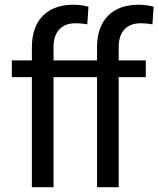

<svg xmlns="http://www.w3.org/2000/svg" viewBox="-20 -780 660 800"><path d="M29.3 0ZM112.8 0V-458.5H29.3V-528.3H112.8V-582.5Q112.8 -667.5 158.2 -713.9Q203.6 -760.3 286.6 -760.3Q317.9 -760.3 348.6 -752L343.8 -678.7Q320.8 -683.1 294.9 -683.1Q251 -683.1 227.1 -657.5Q203.1 -631.8 203.1 -584V-528.3H315.9V-458.5H203.1V0ZM384.3 0V-458.5H300.8V-528.3H384.3V-582.5Q384.3 -667.5 429.7 -713.9Q475.1 -760.3 558.1 -760.3Q589.4 -760.3 620.1 -752L615.2 -678.7Q592.3 -683.1 566.4 -683.1Q522.5 -683.1 498.5 -657.5Q474.6 -631.8 474.6 -584V-528.3H587.4V-458.5H474.6V0Z"/></svg>

Font: Roboto
Style: Regular
Weight: 400
Designer: Google
Version: Version 2.134; 2016; ttfautohint (v1.6)